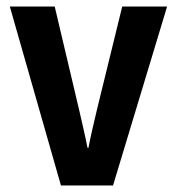

<svg xmlns="http://www.w3.org/2000/svg" viewBox="-20 -566 540 586"><path d="M325 0 490 -546H353L277 -236Q269 -203 262 -172Q255 -141 250 -115H247Q242 -141 234.5 -174Q227 -207 220 -237L147 -546H10L166 0Z"/></svg>

Font: Noto Sans Mono UI Condensed
Style: Bold
Weight: 700
Width: 3
Designer: Monotype Design team
Foundry: Monotype Imaging Inc.
Version: 1.000